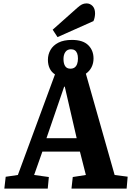

<svg xmlns="http://www.w3.org/2000/svg" viewBox="-20 -1108 773 1128"><path d="M5.5 0 13.5 -69.5 85 -80 303 -671Q282 -684.5 271.7 -706.5Q261.5 -728.5 261.5 -756.5Q261.5 -788 276.7 -814.8Q292 -841.5 323.2 -857.5Q354.5 -873.5 402.5 -873.5Q467 -873.5 498.3 -842.8Q529.5 -812 529.5 -764.5Q529.5 -736.5 518 -713.5Q506.5 -690.5 484.5 -675L653.5 -80L730 -70L724 0H400L407.5 -68L484.5 -80L449.5 -217.5H229L180.5 -80L267 -68L260.5 0ZM253 -296H430.5L360.5 -599H357ZM393.5 -704.5Q408.5 -704.5 418.3 -711.5Q428 -718.5 433 -732Q438 -745.5 438 -764Q438 -782 433.3 -794.3Q428.5 -806.5 419.5 -812.5Q410.5 -818.5 397 -818.5Q375.5 -818.5 364.3 -802.8Q353 -787 353 -761.5Q353 -734.5 362.8 -719.5Q372.5 -704.5 393.5 -704.5ZM318 -890 289.5 -933.5 434 -1062Q449.5 -1076 461.5 -1082Q473.5 -1088 488.5 -1088Q509 -1088 523.8 -1072.8Q538.5 -1057.5 538.5 -1029Q538.5 -1020 536.3 -1007.5Q534 -995 529 -984Z"/></svg>

Font: Literata
Style: Italic
Weight: 400
Italic angle: -2°
Designer: Latin by Veronika Burian and Jose Scaglione. Greek by Irene Vlachou. Cyrillic by Vera Evstafieva
Foundry: TypeTogether
Version: Version 3.103;gftools[0.9.29]